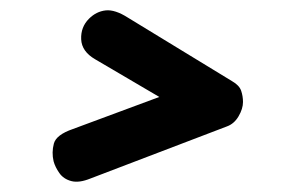

<svg xmlns="http://www.w3.org/2000/svg" viewBox="-20 -459 546 369"><path d="M154 -116Q132 -107 117 -111Q102 -115 94 -126.5Q86 -138 83 -149Q79 -166 83.5 -183Q88 -200 120 -211L341 -293L335 -244L163 -345Q137 -360 136 -383.5Q135 -407 151 -423Q165 -437 183 -439Q201 -441 226 -425L426 -303Q440 -295 443.5 -284.5Q447 -274 447 -263Q447 -250 438.5 -235.5Q430 -221 416 -216Z"/></svg>

Font: Edu VIC WA NT Beginner
Style: Bold
Weight: 700
Designer: Tina and Corey Anderson
Foundry: Google for Education
Version: Version 1.003